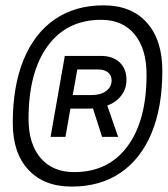

<svg xmlns="http://www.w3.org/2000/svg" viewBox="-20 -706 628 719"><path d="M248.5 -7.3Q144.5 -7.3 86.2 -70.3Q27.8 -133.3 27.8 -245.1Q27.8 -383.8 68.4 -482.4Q108.9 -581.1 185.1 -633.5Q261.2 -686 368.2 -686Q471.7 -686 529.8 -621.3Q587.9 -556.6 587.9 -440.9Q587.9 -304.7 547.6 -207.8Q507.3 -110.8 431.4 -59.1Q355.5 -7.3 248.5 -7.3ZM257.8 -61.5Q385.7 -61.5 457.3 -158Q528.8 -254.4 528.8 -426.3Q528.8 -523.4 483.9 -577.6Q439 -631.8 358.9 -631.8Q230.5 -631.8 158.7 -533.9Q86.9 -436 86.9 -260.7Q86.9 -167 132.1 -114.3Q177.2 -61.5 257.8 -61.5ZM169.4 -193.4 222.7 -496.6H357.9Q402.3 -496.6 428 -472.4Q453.6 -448.2 453.6 -407.2Q453.6 -373.5 434.3 -348.4Q415 -323.2 381.8 -310.5L422.4 -193.4H362.3L328.1 -299.8Q322.3 -299.3 315.9 -299.3H243.7L225.1 -193.4ZM252.4 -350.1H323.7Q356.9 -350.1 377.4 -365.2Q397.9 -380.4 397.9 -404.8Q397.9 -423.8 384.5 -434.8Q371.1 -445.8 348.1 -445.8H269.5Z"/></svg>

Font: Cascadia Code Light
Style: Italic
Weight: 300
Italic angle: -10°
Monospace: yes
Designer: Aaron Bell
Foundry: Saja Typeworks
Version: Version 2404.023; ttfautohint (v1.8.4)